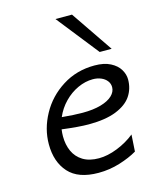

<svg xmlns="http://www.w3.org/2000/svg" viewBox="-116 -841 750 932"><g transform="rotate(-15 259.0 -375.5)"><path d="M263.2 12.2Q161.6 12.2 113.3 -41.5Q64.9 -95.2 64.9 -184.1Q64.9 -261.2 104.5 -333.5Q144 -405.8 215.6 -451.2Q287.1 -496.6 377.4 -496.6Q425.8 -496.6 457.3 -480.2Q488.8 -463.9 503.4 -439.2Q518.1 -414.6 518.1 -389.2Q518.1 -342.8 493.9 -306.6Q469.7 -270.5 416 -249Q362.3 -227.5 277.8 -227.5Q227.5 -227.5 143.6 -238.3Q141.1 -219.7 141.1 -203.6Q141.1 -161.6 156.2 -128.2Q171.4 -94.7 203.1 -75.2Q234.9 -55.7 283.2 -55.7Q326.7 -55.7 376.5 -75.4Q426.3 -95.2 464.8 -126.5L459.5 -42Q422.4 -20 370.4 -3.9Q318.4 12.2 263.2 12.2ZM264.2 -289.6Q316.9 -289.6 355.2 -300.5Q393.6 -311.5 413.6 -330.6Q433.6 -349.6 433.6 -373Q433.6 -390.6 422.9 -404.5Q412.1 -418.5 393.6 -426.3Q375 -434.1 352.5 -434.1Q314.5 -434.1 276.6 -416.7Q238.8 -399.4 208 -367.9Q177.2 -336.4 159.7 -295.4Q219.7 -289.6 264.2 -289.6ZM336.4 -763.2 479.5 -553.2H419.4L253.4 -763.2Z"/></g></svg>

Font: Lesson One Light
Style: Italic
Weight: 300
Italic angle: -14°
Designer: But Ko, Victor Gaultney, Annie Olsen, Julie Remington, Don Collingsworth, Eric Hays, Becca Hirsbrunner
Version: Version 1.100